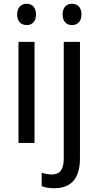

<svg xmlns="http://www.w3.org/2000/svg" viewBox="-20 -758 522 1018"><path d="M122 -738C92 -738 71 -720 71 -681C71 -644 92 -625 122 -625C150 -625 171 -644 171 -681C171 -719 150 -738 122 -738ZM312 -681C312 -644 333 -625 362 -625C390 -625 412 -644 412 -681C412 -719 391 -738 362 -738C333 -738 312 -720 312 -681ZM163 -536H78V0H163ZM268 240C361 240 404 184 404 81V-536H318V83C318 145 294 167 256 167C235 167 218 163 201 158V229C218 236 239 240 268 240Z"/></svg>

Font: Noto Sans Lao SemiCondensed
Style: Regular
Weight: 400
Width: 4
Designer: Monotype Design Team
Foundry: Monotype Imaging Inc.
Version: Version 2.003